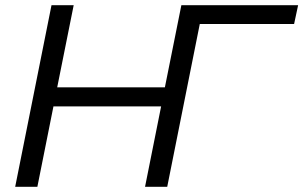

<svg xmlns="http://www.w3.org/2000/svg" viewBox="-20 -720 1169 740"><path d="M539 0 601 -310H186L124 0H38.5L178.5 -700H264L200.5 -383.5H615.5L679 -700H1129L1113.5 -627.5H750L624.5 0Z"/></svg>

Font: Argentum Sans Light
Style: Italic
Weight: 300
Italic angle: -11.3°
Designer: Julieta Ulanovsky (font), Owen Earl (portions from Jones font), Cristiano Sobral (main changes and remaster)
Foundry: Julieta Ulanovsky (font), Owen Earl (portions from Jones font), Cristiano Sobral (main changes and remaster)
Version: Version 3.127